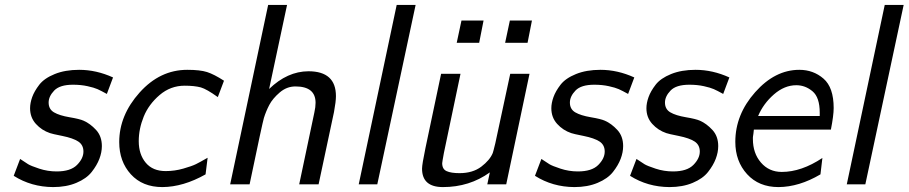

<svg xmlns="http://www.w3.org/2000/svg" viewBox="-20 -742 3658 773"><path d="M35.2 -34.2 61 -102.1Q82 -87.9 93 -81.1Q104 -74.2 137.9 -63Q171.9 -51.8 208 -51.8Q264.2 -51.8 290 -77.9Q315.9 -104 315.9 -131.8Q315.9 -158.7 294.9 -172.4Q273.9 -186 231.4 -194.6Q189 -203.1 181.2 -206.1Q147.9 -217.3 124.5 -243.2Q101.1 -269 101.1 -306.2Q101.1 -327.1 109.6 -351.1Q118.2 -375 138.2 -400.9Q158.2 -426.8 200.2 -443.8Q242.2 -460.9 298.8 -460.9Q367.7 -460.9 435.1 -430.2L410.2 -363.8Q386.2 -377 372.6 -383.1Q358.9 -389.2 332.5 -395Q306.2 -400.9 273.9 -400.9Q220.7 -400.9 198.2 -377.4Q175.8 -354 175.8 -329.1Q175.8 -302.2 197.5 -289.6Q219.2 -276.9 260 -270Q300.8 -263.2 316.9 -255.9Q342.8 -244.6 366.5 -219.2Q390.1 -193.8 390.1 -153.8Q390.1 -128.9 380.1 -102.5Q370.1 -76.2 349.1 -49.6Q328.1 -22.9 287.6 -5.9Q247.1 11.2 193.8 11.2Q106 10.7 35.2 -34.2Z M460 -169.9Q460 -277.8 542 -369.4Q624 -460.9 733.9 -460.9Q785.6 -460.9 813.7 -451.9Q841.8 -442.9 881.8 -417L856.9 -351.1Q812 -383.3 788.6 -390.1Q762.7 -397 723.6 -397Q666.5 -397 622.6 -359.4Q578.6 -321.8 558.6 -272.5Q538.6 -223.1 538.6 -173.8Q538.6 -120.6 566.7 -86.9Q594.7 -53.2 647 -53.2Q683.1 -53.2 718 -63.2Q752.9 -73.2 768.8 -81.1Q784.7 -88.9 815.9 -106.9L807.6 -40Q717.8 10.7 633.8 11.2Q553.7 11.2 506.8 -40.3Q460 -91.8 460 -169.9Z M906.7 0 1059.6 -722.2H1135.7L1063.5 -383.8Q1136.7 -454.6 1221.7 -455.1Q1332.5 -455.1 1332.5 -355Q1332.5 -333 1324.7 -291L1262.7 0H1184.6L1245.6 -289.1Q1250.5 -311 1250.5 -328.1Q1250.5 -394 1169.4 -394Q1134.3 -394 1106 -369.6Q1077.6 -345.2 1064.2 -319.6Q1050.8 -293.9 1042.5 -267.1Q1036.6 -248 984.9 0Z M1424.3 0 1577.1 -722.2H1653.3L1499 0Z M1679.2 -63Q1679.2 -80.1 1692.9 -146L1755.9 -444.8H1834L1767.1 -126Q1760.3 -88.9 1760.3 -85Q1760.3 -61 1778.1 -53Q1795.9 -44.9 1830.1 -44.9Q1883.3 -44.9 1917.7 -71Q1952.1 -97.2 1963.9 -126Q1965.8 -130.9 1974.1 -165L2034.2 -444.8H2111.8L2018.1 0H1941.9L1952.1 -47.9Q1870.1 11.2 1763.2 11.2Q1679.2 11.2 1679.2 -63ZM1818.8 -569.8 1837.9 -659.2H1926.8L1909.2 -569.8ZM2013.7 -569.8 2032.7 -659.2H2121.6L2104 -569.8Z M2133.8 -34.2 2159.7 -102.1Q2180.7 -87.9 2191.7 -81.1Q2202.6 -74.2 2236.6 -63Q2270.5 -51.8 2306.6 -51.8Q2362.8 -51.8 2388.7 -77.9Q2414.6 -104 2414.6 -131.8Q2414.6 -158.7 2393.6 -172.4Q2372.6 -186 2330.1 -194.6Q2287.6 -203.1 2279.8 -206.1Q2246.6 -217.3 2223.1 -243.2Q2199.7 -269 2199.7 -306.2Q2199.7 -327.1 2208.3 -351.1Q2216.8 -375 2236.8 -400.9Q2256.8 -426.8 2298.8 -443.8Q2340.8 -460.9 2397.5 -460.9Q2466.3 -460.9 2533.7 -430.2L2508.8 -363.8Q2484.9 -377 2471.2 -383.1Q2457.5 -389.2 2431.2 -395Q2404.8 -400.9 2372.6 -400.9Q2319.3 -400.9 2296.9 -377.4Q2274.4 -354 2274.4 -329.1Q2274.4 -302.2 2296.1 -289.6Q2317.9 -276.9 2358.6 -270Q2399.4 -263.2 2415.5 -255.9Q2441.4 -244.6 2465.1 -219.2Q2488.8 -193.8 2488.8 -153.8Q2488.8 -128.9 2478.8 -102.5Q2468.8 -76.2 2447.8 -49.6Q2426.8 -22.9 2386.2 -5.9Q2345.7 11.2 2292.5 11.2Q2204.6 10.7 2133.8 -34.2Z M2516.6 -34.2 2542.5 -102.1Q2563.5 -87.9 2574.5 -81.1Q2585.4 -74.2 2619.4 -63Q2653.3 -51.8 2689.5 -51.8Q2745.6 -51.8 2771.5 -77.9Q2797.4 -104 2797.4 -131.8Q2797.4 -158.7 2776.4 -172.4Q2755.4 -186 2712.9 -194.6Q2670.4 -203.1 2662.6 -206.1Q2629.4 -217.3 2606 -243.2Q2582.5 -269 2582.5 -306.2Q2582.5 -327.1 2591.1 -351.1Q2599.6 -375 2619.6 -400.9Q2639.6 -426.8 2681.6 -443.8Q2723.6 -460.9 2780.3 -460.9Q2849.1 -460.9 2916.5 -430.2L2891.6 -363.8Q2867.7 -377 2854 -383.1Q2840.3 -389.2 2814 -395Q2787.6 -400.9 2755.4 -400.9Q2702.1 -400.9 2679.7 -377.4Q2657.2 -354 2657.2 -329.1Q2657.2 -302.2 2679 -289.6Q2700.7 -276.9 2741.5 -270Q2782.2 -263.2 2798.3 -255.9Q2824.2 -244.6 2847.9 -219.2Q2871.6 -193.8 2871.6 -153.8Q2871.6 -128.9 2861.6 -102.5Q2851.6 -76.2 2830.6 -49.6Q2809.6 -22.9 2769 -5.9Q2728.5 11.2 2675.3 11.2Q2587.4 10.7 2516.6 -34.2Z M2940.4 -170.9Q2940.4 -280.8 3020.3 -370.8Q3100.1 -460.9 3198.2 -460.9Q3254.4 -460.9 3295.4 -425.5Q3336.4 -390.1 3336.4 -307.1Q3336.4 -277.3 3325.2 -220.2H3015.1Q3014.2 -210.4 3013.2 -203.1Q3012.2 -195.8 3011.7 -193.4Q3011.2 -190.9 3011.2 -188.5Q3011.2 -186 3011.2 -182.1Q3011.2 -125 3043.7 -87.4Q3076.2 -49.8 3127.4 -49.8Q3206.5 -49.8 3291 -106L3283.2 -40Q3197.3 10.7 3114.3 11.2Q3035.2 11.2 2987.8 -40.8Q2940.4 -92.8 2940.4 -170.9ZM3032.2 -274.9H3280.3V-288.1Q3280.3 -350.1 3251.2 -374.5Q3222.2 -398.9 3186 -398.9Q3138.2 -398.9 3095.7 -361.8Q3053.2 -324.7 3032.2 -274.9Z M3389.2 0 3542 -722.2H3618.2L3463.9 0Z"/></svg>

Font: CMU Sans Serif
Style: Oblique
Weight: 500
Italic angle: -12°
Version: Version 0.7.0